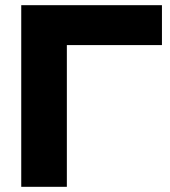

<svg xmlns="http://www.w3.org/2000/svg" viewBox="-20 -721 656 741"><path d="M238 -547H605V-701H62V0H238Z"/></svg>

Font: Geom ExtraBold
Style: Bold
Weight: 800
Version: Version 1.102